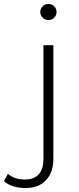

<svg xmlns="http://www.w3.org/2000/svg" viewBox="-110 -750 396 968"><path d="M18 198Q-13 198 -42 189.5Q-71 181 -90 163L-70 126Q-38 155 15 155Q109 155 109 50V-522H159V52Q159 118 122.5 158Q86 198 18 198ZM134 -649Q117 -649 105 -661Q93 -673 93 -689Q93 -706 105 -718Q117 -730 134 -730Q151 -730 163 -718.5Q175 -707 175 -690Q175 -673 163.5 -661Q152 -649 134 -649Z"/></svg>

Font: Montserrat Light
Style: Regular
Weight: 300
Designer: Julieta Ulanovsky
Foundry: Julieta Ulanovsky
Version: Version 9.000; ttfautohint (v1.8.4.7-5d5b)